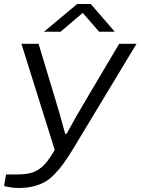

<svg xmlns="http://www.w3.org/2000/svg" viewBox="-51 -743 696 951"><path d="M167 -585.9 331.1 -723.1H398.9L517.1 -585.9H439.9L358.9 -679.2L249 -585.9ZM42 188Q4.4 188 -30.8 178.2L-21 121.1H29.8Q68.8 121.1 95.5 115.2Q122.1 109.4 144 93.8Q166 78.1 182.1 57.4Q198.2 36.6 220.2 0L55.2 -525.9H140.1L225.1 -244.1Q235.4 -212.9 272 -80.1H278.8Q324.2 -163.6 377.9 -253.9L539.1 -525.9H625L310.1 -3.9Q283.7 39.1 263.2 67.4Q242.7 95.7 218.5 120.6Q194.3 145.5 169.2 159.2Q144 172.9 112.5 180.4Q81.1 188 42 188Z"/></svg>

Font: Archivo Expanded Light
Style: Italic
Weight: 300
Width: 7
Italic angle: -10°
Designer: Hector Gatti
Foundry: Omnibus-Type
Version: Version 2.001